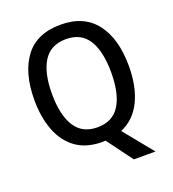

<svg xmlns="http://www.w3.org/2000/svg" viewBox="-157 -937 1019 1133"><g transform="rotate(-20 352.0 -370.5)"><path d="M649 -451Q649 -321 605 -231.5Q561 -142 475 -106L624 77H488L369 -84Q365 -84 360 -83.5Q355 -83 350 -83Q249 -83 184 -130.5Q119 -178 87.5 -261.5Q56 -345 56 -452Q56 -623 129.5 -720.5Q203 -818 353 -818Q499 -818 574 -720.5Q649 -623 649 -451ZM166 -451Q166 -319 211.5 -246.5Q257 -174 352 -174Q448 -174 493 -246Q538 -318 538 -451Q538 -583 493.5 -655Q449 -727 353 -727Q257 -727 211.5 -655Q166 -583 166 -451Z"/></g></svg>

Font: Noto Sans Telugu UI SemiCondensed Medium
Style: Regular
Weight: 500
Width: 4
Designer: Jelle Bosma - Monotype Design Team
Foundry: Monotype Imaging Inc.
Version: Version 2.005; ttfautohint (v1.8.4.7-5d5b)